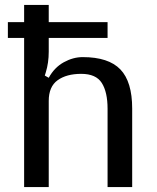

<svg xmlns="http://www.w3.org/2000/svg" viewBox="-20 -760 639 780"><path d="M417 -606H178V-550Q178 -505 166 -466L162 -453L178 -444Q201 -486 239 -507Q277 -528 316 -528Q421 -528 469 -478Q517 -428 517 -319V0H417V-318Q417 -386 393.5 -423Q370 -460 310 -460Q250 -460 214 -434Q178 -408 178 -350V0H78V-606H12V-670H78V-740H178V-670H417Z"/></svg>

Font: Voces
Style: Regular
Weight: 400
Designer: Ana Paula Megda, Pablo Ugerman
Foundry: Ana Paula Megda, Pablo Ugerman
Version: Version 1.003